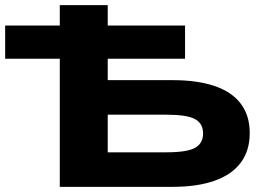

<svg xmlns="http://www.w3.org/2000/svg" viewBox="-34 -725 1043 745"><path d="M198 0V-497H-14V-626H198V-705H384V-626H684V-497H384V-414H636Q731 -414 798 -391.5Q865 -369 900 -323Q935 -277 935 -209Q935 -140 900 -93.5Q865 -47 798 -23.5Q731 0 636 0ZM384 -134H611Q692 -134 723 -151.5Q754 -169 754 -207Q754 -246 722.5 -263Q691 -280 611 -280H384Z"/></svg>

Font: Nunito Sans 7pt Expanded ExtraBold
Style: Regular
Weight: 800
Width: 7
Designer: Vernon Adams
Foundry: Vernon Adams
Version: Version 3.101;gftools[0.9.27]